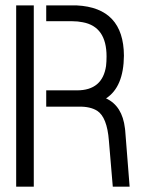

<svg xmlns="http://www.w3.org/2000/svg" viewBox="-20 -704 536 724"><path d="M41 0V-683.6H107.4V0ZM154.3 -301.8V-363.3H270.5Q366.2 -363.3 379.9 -455.1Q381.8 -471.7 381.8 -491.2Q381.8 -603.5 292 -620.1Q273.4 -624 252 -624H154.3V-683.6H269.5Q446.3 -674.8 447.3 -494.1Q446.3 -376 379.9 -333Q441.4 -304.7 451.2 -219.7Q452.1 -214.8 452.1 -211.9L468.8 0H405.3L390.6 -173.8Q383.8 -261.7 346.7 -286.1Q320.3 -302.7 277.3 -301.8Z"/></svg>

Font: Post No Bills Jaffna Medium
Style: Regular
Weight: 500
Designer: Kosala Senevirathne, Siva Puranthara, Lasantha Premarathna, Tharique Azeez
Foundry: Mooniak
Version: Version 1.220 ; ttfautohint (v1.6)